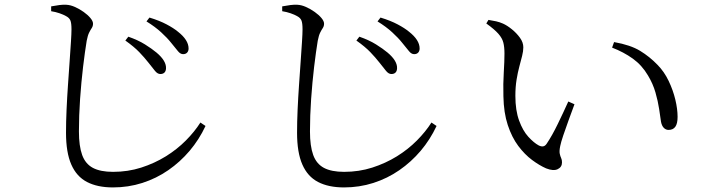

<svg xmlns="http://www.w3.org/2000/svg" viewBox="-20 -768 3040 831"><path d="M623.1 -496.1Q605.1 -519.1 582.8 -542.3Q560.5 -565.6 522.5 -592.5L535.4 -609.2Q577.5 -594.5 607.5 -575.8Q637.6 -557 657.3 -540.5Q700.8 -504 698.5 -471.1Q697.7 -459.4 691.3 -453.5Q684.9 -447.6 674 -447.6Q661.8 -447.6 650.7 -461.3Q639.6 -474.9 623.1 -496.1ZM721.5 -581.8Q703.8 -604.2 677.4 -628.3Q651.1 -652.4 614 -675.3L626.9 -692Q670.6 -678.7 701 -662.5Q731.4 -646.4 750.1 -630.9Q796.2 -594.8 796.2 -558.2Q796.2 -547.1 789.9 -540.3Q783.6 -533.6 772.5 -533.6Q760.5 -533.6 749.9 -546.9Q739.3 -560.3 721.5 -581.8ZM201.4 -719.5V-740.4Q221.4 -744.1 237.4 -746.2Q253.4 -748.2 266.7 -747.4Q284.6 -746.7 304.5 -737.8Q324.4 -728.9 342.2 -716.2Q360 -703.5 371.3 -690Q382.6 -676.5 382.6 -665.6Q382.6 -655.1 377.3 -647Q371.9 -639 365.9 -627.1Q359.8 -615.2 355.2 -591.4Q347.4 -544 339.5 -478.2Q331.7 -412.4 326.6 -339.7Q321.6 -267 321.6 -199Q321.6 -135.8 335.6 -97.2Q349.6 -58.7 382.1 -41.4Q414.6 -24.2 469.3 -24.2Q533.5 -24.2 591.1 -42.6Q648.7 -61.1 697.6 -91.3Q746.4 -121.6 784.3 -159.8Q822.3 -198.1 847.4 -237.7L869.5 -222.8Q841.8 -163.7 800.8 -115.3Q759.8 -66.9 708.2 -31.3Q656.6 4.4 596 23.8Q535.4 43.2 468.9 43.2Q401.7 43.2 356.5 19.6Q311.3 -3.9 288.5 -56.1Q265.7 -108.2 265.7 -193.3Q265.7 -239.8 268.1 -293.6Q270.5 -347.4 274.3 -401.3Q278.1 -455.2 281.4 -503.4Q284.7 -551.5 287.1 -587.5Q289.4 -623.5 289.4 -640.6Q289.4 -668.2 284.6 -679.6Q279.7 -691 266.4 -697.9Q255 -704.6 237.9 -710.5Q220.8 -716.4 201.4 -719.5Z M1623.1 -496.1Q1605.1 -519.1 1582.8 -542.3Q1560.5 -565.6 1522.5 -592.5L1535.4 -609.2Q1577.5 -594.5 1607.5 -575.8Q1637.6 -557 1657.3 -540.5Q1700.8 -504 1698.5 -471.1Q1697.7 -459.4 1691.3 -453.5Q1684.9 -447.6 1674 -447.6Q1661.8 -447.6 1650.7 -461.3Q1639.6 -474.9 1623.1 -496.1ZM1721.5 -581.8Q1703.8 -604.2 1677.4 -628.3Q1651.1 -652.4 1614 -675.3L1626.9 -692Q1670.6 -678.7 1701 -662.5Q1731.4 -646.4 1750.1 -630.9Q1796.2 -594.8 1796.2 -558.2Q1796.2 -547.1 1789.9 -540.3Q1783.6 -533.6 1772.5 -533.6Q1760.5 -533.6 1749.9 -546.9Q1739.3 -560.3 1721.5 -581.8ZM1201.4 -719.5V-740.4Q1221.4 -744.1 1237.4 -746.2Q1253.4 -748.2 1266.7 -747.4Q1284.6 -746.7 1304.5 -737.8Q1324.4 -728.9 1342.2 -716.2Q1360 -703.5 1371.3 -690Q1382.6 -676.5 1382.6 -665.6Q1382.6 -655.1 1377.3 -647Q1371.9 -639 1365.9 -627.1Q1359.8 -615.2 1355.2 -591.4Q1347.4 -544 1339.5 -478.2Q1331.7 -412.4 1326.6 -339.7Q1321.6 -267 1321.6 -199Q1321.6 -135.8 1335.6 -97.2Q1349.6 -58.7 1382.1 -41.4Q1414.6 -24.2 1469.3 -24.2Q1533.5 -24.2 1591.1 -42.6Q1648.7 -61.1 1697.6 -91.3Q1746.4 -121.6 1784.3 -159.8Q1822.3 -198.1 1847.4 -237.7L1869.5 -222.8Q1841.8 -163.7 1800.8 -115.3Q1759.8 -66.9 1708.2 -31.3Q1656.6 4.4 1596 23.8Q1535.4 43.2 1468.9 43.2Q1401.7 43.2 1356.5 19.6Q1311.3 -3.9 1288.5 -56.1Q1265.7 -108.2 1265.7 -193.3Q1265.7 -239.8 1268.1 -293.6Q1270.5 -347.4 1274.3 -401.3Q1278.1 -455.2 1281.4 -503.4Q1284.7 -551.5 1287.1 -587.5Q1289.4 -623.5 1289.4 -640.6Q1289.4 -668.2 1284.6 -679.6Q1279.7 -691 1266.4 -697.9Q1255 -704.6 1237.9 -710.5Q1220.8 -716.4 1201.4 -719.5Z M2163.4 -536.7Q2163.4 -564.4 2158.5 -583.6Q2153.7 -602.9 2136.9 -622Q2120.2 -641 2084.8 -666.4L2094.1 -681.9Q2112 -679.1 2127.4 -675.7Q2142.8 -672.2 2156.9 -665.9Q2174.9 -657.9 2195.4 -641.3Q2215.9 -624.7 2230.4 -604.6Q2245 -584.4 2245 -563.3Q2245 -546.7 2239.8 -526.1Q2234.7 -505.5 2227.8 -480.1Q2220.9 -454.6 2215.8 -423.2Q2210.6 -391.7 2210.6 -353.1Q2210.6 -290.1 2226.8 -246Q2242.9 -202 2266.7 -176Q2290.5 -150 2311.4 -138.7Q2322.4 -133.1 2331 -134.6Q2339.6 -136.1 2346.3 -146.3Q2369.9 -181.3 2394.3 -231.8Q2418.8 -282.2 2439.7 -328.7L2466.4 -316.7Q2454.6 -284.4 2441.2 -248.2Q2427.9 -212.1 2417.9 -182Q2407.8 -151.8 2404.7 -136Q2400.1 -113.8 2402.7 -102.5Q2405.2 -91.2 2408.8 -83.7Q2412.4 -76.3 2412.4 -65.2Q2412.4 -44.7 2393.8 -35.8Q2375.1 -26.8 2343.6 -39.3Q2314.2 -52.3 2282.6 -75.8Q2251 -99.3 2223.1 -136.4Q2195.3 -173.6 2177.7 -226.8Q2160.1 -280 2158.8 -351.4Q2157.3 -405.5 2160.4 -454.4Q2163.4 -503.4 2163.4 -536.7ZM2629.2 -561.9 2637.8 -585.9Q2708.9 -573.3 2750.5 -547.9Q2792.1 -522.5 2826 -487.2Q2854.9 -457.8 2874 -417.8Q2893.1 -377.8 2902.9 -336.9Q2912.7 -296 2912.7 -262.1Q2912.7 -233 2902.9 -219.4Q2893.2 -205.7 2873.5 -205.7Q2861.8 -205.7 2853 -214.7Q2844.2 -223.7 2840.9 -241Q2837.9 -262.8 2832.8 -296.4Q2827.8 -329.9 2816.9 -367.9Q2806 -405.9 2784.5 -441.4Q2758.4 -485.9 2718.8 -514.3Q2679.2 -542.7 2629.2 -561.9Z"/></svg>

Font: Noto Serif HK
Style: Regular
Weight: 200
Designer: Ryoko NISHIZUKA 西塚涼子 (kana & ideographs); Frank Grießhammer (Latin, Greek & Cyrillic); Wenlong ZHANG 张文龙 (bopomofo); San
Foundry: Adobe
Version: Version 2.001;hotconv 1.1.0;makeotfexe 2.6.0